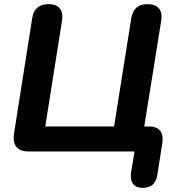

<svg xmlns="http://www.w3.org/2000/svg" viewBox="-20 -733 860 929"><path d="M613 119Q613 108 614 102L631 0H118Q83 0 64.5 -17Q46 -34 46 -65Q46 -76 47 -82L136 -646Q146 -713 216 -713Q248 -713 265 -697Q282 -681 282 -652Q282 -647 280 -633L199 -121H532L615 -644Q626 -713 693 -713Q727 -713 744.5 -697Q762 -681 762 -651Q761 -642 760 -633L678 -121H702Q733 -121 750 -105.5Q767 -90 767 -62Q767 -51 766 -45L741 115Q731 176 670 176Q642 176 627.5 161Q613 146 613 119Z"/></svg>

Font: SN Pro Bold
Style: Bold Italic
Weight: 700
Italic angle: -9°
Designer: Tobias Whetton
Foundry: Supernotes
Version: Version 1.003